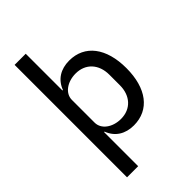

<svg xmlns="http://www.w3.org/2000/svg" viewBox="-275 -837 1135 1135"><g transform="rotate(-45 292.5 -270.0)"><path d="M82 200H175V-85H179C203 -21 257 12 328 12C458 12 536 -91 536 -259C536 -427 458 -530 328 -530C257 -530 203 -497 179 -433H175V-740H82ZM301 -69C231 -69 175 -109 175 -164V-354C175 -409 231 -449 301 -449C384 -449 437 -390 437 -303V-215C437 -128 384 -69 301 -69Z"/></g></svg>

Font: IBM Plex Thai Text
Style: Regular
Weight: 450
Designer: Mike Abbink, Paul van der Laan, Pieter van Rosmalen, Ben Mitchell, Mark Frömberg
Foundry: Bold Monday
Version: Version 1.0